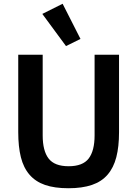

<svg xmlns="http://www.w3.org/2000/svg" viewBox="-20 -989 730 1021"><path d="M207 -698V-269Q207 -187 238.5 -146Q270 -105 345 -105Q420 -105 451.5 -146Q483 -187 483 -269V-698H613V-286Q613 -209 598.5 -153Q584 -97 552 -60Q520 -23 468.5 -5.5Q417 12 344 12Q270 12 219.5 -5.5Q169 -23 137 -60Q105 -97 91 -153Q77 -209 77 -286V-698ZM205 -915 313 -969 408 -782 331 -744Z"/></svg>

Font: IBM Plex Sans Arabic SmBld
Style: Regular
Weight: 600
Designer: Mike Abbink, Paul van der Laan, Pieter van Rosmalen, Wael Morcos, Khajak Apelian
Foundry: Bold Monday
Version: Version 1.005